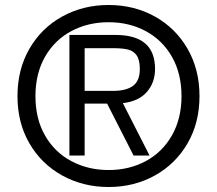

<svg xmlns="http://www.w3.org/2000/svg" viewBox="-20 -734 869 769"><path d="M50 -349Q50 -456 98 -539Q146 -622 229.5 -668Q313 -714 415 -714Q517 -714 600 -668Q683 -622 731 -539Q779 -456 779 -349Q779 -242 731 -159.5Q683 -77 600 -31Q517 15 415 15Q313 15 229.5 -31Q146 -77 98 -159.5Q50 -242 50 -349ZM707 -349Q707 -439 669 -506Q631 -573 564.5 -609Q498 -645 415 -645Q332 -645 265 -609Q198 -573 160 -506Q122 -439 122 -349Q122 -258 160.5 -191Q199 -124 266 -88.5Q333 -53 415 -53Q497 -53 563.5 -88.5Q630 -124 668.5 -191.5Q707 -259 707 -349ZM258 -594H443Q601 -594 601 -458Q601 -403 568 -365.5Q535 -328 472 -321L579 -111H515L409 -319H319V-111H258ZM433 -370Q485 -370 512.5 -390Q540 -410 540 -457Q540 -494 527.5 -512Q515 -530 493 -535.5Q471 -541 433 -541H319V-370Z"/></svg>

Font: Prompt Light
Style: Regular
Weight: 300
Designer: Katatrad Team
Foundry: CadsonDemak
Version: Version 1.001